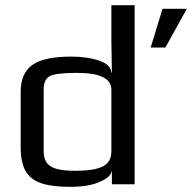

<svg xmlns="http://www.w3.org/2000/svg" viewBox="-20 -713 743 743"><path d="M60 -144V-357Q60 -430 105.5 -462Q151 -494 256 -494Q319 -494 364.5 -478Q410 -462 411 -432H413L411 -555V-693H501V0H413V-57Q413 -30 370 -11Q327 10 251 10Q179 10 138 -4.5Q97 -19 78.5 -52Q60 -85 60 -144ZM609 -679H703L620 -529H563ZM411 -127V-366Q411 -431 278 -431Q198 -431 174 -419Q149 -407 149 -366V-127Q149 -86 176.5 -69Q204 -52 270 -52Q345 -52 378 -69Q411 -86 411 -127Z"/></svg>

Font: Play
Style: Regular
Weight: 400
Designer: Jonas Hecksher (Cyrillic expansion: Cyreal)
Foundry: Jonas Hecksher, Playtype, e-types AS
Version: Version 2.101; ttfautohint (v1.5.65-e2d9)